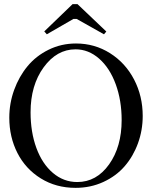

<svg xmlns="http://www.w3.org/2000/svg" viewBox="-20 -884 727 917"><path d="M203.6 -720.2 191.4 -733.9 326.7 -864.3H350.1L487.8 -733.4L476.6 -720.2L346.2 -793.5H330.6ZM340.8 13.2Q247.6 13.2 174.8 -32Q102.1 -77.1 63.2 -153.3Q24.4 -229.5 24.4 -321.8Q24.4 -390.6 47.6 -454.6Q70.8 -518.6 111.6 -567.9Q152.3 -617.2 212.6 -646.7Q272.9 -676.3 342.8 -676.3Q432.1 -676.3 505.6 -629.9Q579.1 -583.5 620.4 -504.2Q661.6 -424.8 661.6 -330.1Q661.6 -261.7 638.9 -199.5Q616.2 -137.2 575.4 -90.1Q534.7 -43 473.6 -14.9Q412.6 13.2 340.8 13.2ZM349.1 -14.6Q440.9 -14.6 501 -98.9Q561 -183.1 561 -310.5Q561 -404.3 532.7 -481.7Q504.4 -559.1 453.6 -603.8Q402.8 -648.4 340.8 -648.4Q251 -648.4 188.5 -562.5Q126 -476.6 126 -347.7Q126 -252.9 153.8 -177.2Q181.6 -101.6 232.7 -58.1Q283.7 -14.6 349.1 -14.6Z"/></svg>

Font: Elstob 18pt
Style: Regular
Weight: 400
Designer: Peter S. Baker
Version: Version 1.015